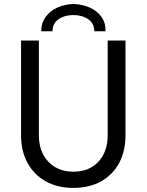

<svg xmlns="http://www.w3.org/2000/svg" viewBox="-20 -920 724 948"><path d="M341.8 7.8Q264.2 7.8 206.3 -24.4Q148.4 -56.6 116.2 -115Q84 -173.3 84 -252V-719.7H171.9V-252Q171.9 -198.2 193.1 -157.7Q214.4 -117.2 252.7 -94.7Q291 -72.3 341.8 -72.3Q420.4 -72.3 466.1 -121.8Q511.7 -171.4 511.7 -252V-719.7H599.6V-252Q599.6 -173.3 568.1 -115Q536.6 -56.6 478.8 -24.4Q420.9 7.8 341.8 7.8ZM341.8 -900.4Q386.7 -898.9 423.3 -882.6Q460 -866.2 481.2 -836.4Q502.4 -806.6 501 -765.6H445.3Q445.3 -804.7 415.3 -825.2Q385.3 -845.7 341.8 -845.7Q299.3 -845.7 269.3 -825.2Q239.3 -804.7 239.3 -765.6H183.6Q183.6 -806.6 205.3 -836.4Q227.1 -866.2 262.9 -882.6Q298.8 -898.9 341.8 -900.4Z"/></svg>

Font: Reddit Sans
Style: Regular
Weight: 400
Designer: Stephen Hutchings
Foundry: Reddit
Version: Version 1.014